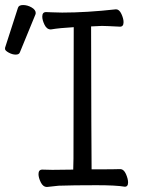

<svg xmlns="http://www.w3.org/2000/svg" viewBox="-80 -737 600 763"><path d="M107 6Q91 6 82 -12.5Q73 -31 73 -45Q73 -63 88 -63L128 -62L211 -63L212 -107L213 -629Q158 -626 122 -620Q106 -620 97 -638.5Q88 -657 88 -671Q88 -689 103 -689Q110 -689 128.5 -688Q147 -687 167 -687Q264 -687 381 -700Q394 -700 402.5 -681.5Q411 -663 411 -649Q411 -631 397 -631Q340 -634 325 -634L282 -632Q283 -152 284 -64Q384 -64 397 -65Q412 -65 420.5 -45.5Q429 -26 429 -12Q429 5 416 5Q381 -1 304 -1Q209 -1 153 1ZM-1 -529Q-4 -520 -17.5 -520Q-31 -520 -45.5 -528Q-60 -536 -60 -542.5Q-60 -549 -59 -550L-9 -705Q-6 -717 11.5 -717Q29 -717 45.5 -707.5Q62 -698 62 -685Q62 -682 61 -680Z"/></svg>

Font: LXGW WenKai Mono Lite
Style: Regular
Weight: 400
Monospace: yes
Designer: LXGW / Fontworks Inc.
Foundry: LXGW / Fontworks Inc.
Version: Version 1.520; June 14, 2025